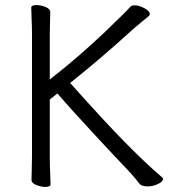

<svg xmlns="http://www.w3.org/2000/svg" viewBox="-20 -725 670 756"><path d="M106 -589Q106 -620 104.5 -649Q103 -678 103 -695Q103 -705 124 -705Q141 -705 159.5 -697.5Q178 -690 178 -677Q178 -665 177 -639.5Q176 -614 176 -588V-412Q239 -461 294.5 -509.5Q350 -558 393 -599Q436 -640 462.5 -666.5Q489 -693 494 -699Q498 -704 510 -704Q528 -704 549 -692.5Q570 -681 570 -670Q570 -665 566 -662Q551 -649 531 -633Q511 -617 486 -594Q440 -552 381 -501.5Q322 -451 256 -398Q257 -398 274.5 -378Q292 -358 322 -325Q352 -292 389.5 -251.5Q427 -211 467.5 -169.5Q508 -128 547 -91Q586 -54 618 -27Q622 -24 622 -20Q622 -10 602 -0.5Q582 9 560 9Q550 9 541 6Q532 3 527 -4Q521 -12 513 -22Q505 -32 493 -45Q466 -73 430.5 -111Q395 -149 355 -192Q315 -235 276.5 -277.5Q238 -320 206 -357L176 -333V-111Q176 -77 177.5 -46.5Q179 -16 179 1Q179 11 158 11Q142 11 123 3.5Q104 -4 104 -17Q104 -29 105 -56Q106 -83 106 -112Z"/></svg>

Font: Moon Stars Kai T
Style: Regular
Weight: 400
Designer: GuiWonder
Version: Version 1.101